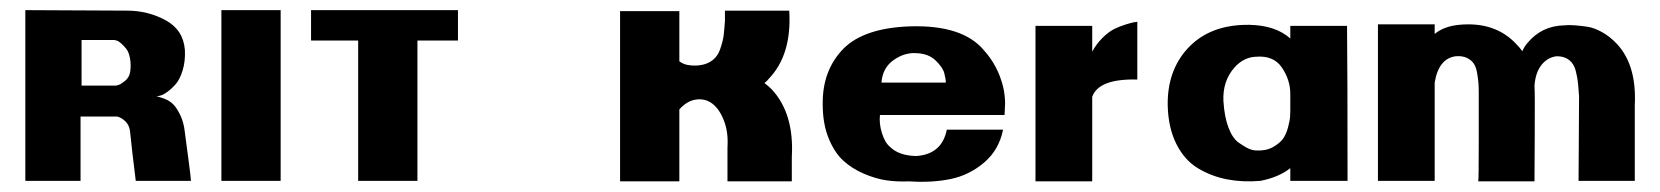

<svg xmlns="http://www.w3.org/2000/svg" viewBox="-20 -357 3277 379"><path d="M237 -215Q239 -230 236.5 -242.5Q234 -255 229 -261Q224 -267 219 -271.5Q214 -276 210 -277L206 -278H141V-188H208Q210 -188 214.5 -189.5Q219 -191 227 -197.5Q235 -204 237 -215ZM345 -95Q345 -95 347.5 -76Q350 -57 353 -34.5Q356 -12 357 0H248Q240 -64 237 -95Q236 -109 228 -117Q220 -125 211 -127H210H139V0H30V-337L231 -336Q272 -336 307 -317Q342 -298 345 -258Q346 -236 340.5 -218Q335 -200 326.5 -190.5Q318 -181 309.5 -175Q301 -169 295 -168L289 -166Q291 -166 294 -165.5Q297 -165 306 -161.5Q315 -158 322 -151Q329 -144 336 -129.5Q343 -115 345 -95Z M417 0V-337H534V0Z M884 -337V-277H804V0H687V-277H594V-337Z M1321 1H1204V-335H1321V-236Q1330 -229 1343 -228Q1365 -226 1380 -234Q1395 -242 1401 -258.5Q1407 -275 1408.5 -287.5Q1410 -300 1411 -316Q1411 -320 1411 -336H1538V-335Q1543 -249 1498 -202Q1494 -197 1489 -193Q1496 -188 1503 -181Q1548 -133 1543 -47Q1543 -46 1543 1H1416Q1416 -12 1416 -29.5Q1416 -47 1416 -56Q1416 -65 1416 -66Q1418 -96 1409 -119Q1400 -142 1386 -152.5Q1372 -163 1354 -160.5Q1336 -158 1321 -141Z M1790 -252Q1766 -254 1744 -238.5Q1722 -223 1720 -194H1847Q1847 -201 1844 -212.5Q1841 -224 1827 -237.5Q1813 -251 1790 -252ZM1849 -101H1960Q1952 -61 1922.5 -36Q1893 -11 1856 -3.5Q1819 4 1775 1Q1751 2 1730 -1Q1709 -4 1685.5 -14Q1662 -24 1644.5 -40Q1627 -56 1615.5 -84.5Q1604 -113 1604 -151Q1603 -218 1645 -261Q1686 -302 1777 -305Q1880 -308 1922 -258Q1950 -227 1960 -186Q1962 -178 1963 -169Q1964 -160 1964 -153.5Q1964 -147 1963.5 -141Q1963 -135 1963 -132V-130H1717Q1715 -113 1721 -94Q1727 -75 1737 -67Q1754 -50 1788 -49Q1839 -52 1849 -101Z M2136 -255Q2144 -270 2156 -282Q2168 -294 2179 -299.5Q2190 -305 2201.5 -308.5Q2213 -312 2218 -313Q2223 -314 2225 -314V-200Q2149 -202 2136 -166Q2136 -93 2136 1H2024Q2024 -193 2024 -306H2136Q2136 -306 2136 -255Z M2460 -60Q2479 -59 2492.5 -66.5Q2506 -74 2512.5 -83Q2519 -92 2522.5 -105.5Q2526 -119 2526.5 -125Q2527 -131 2527 -138Q2527 -152 2527 -172Q2527 -199 2510.5 -223.5Q2494 -248 2459 -245Q2435 -244 2417 -224Q2393 -197 2395 -157Q2397 -126 2405 -105Q2413 -84 2425 -75.5Q2437 -67 2445 -63.5Q2453 -60 2460 -60ZM2527 -306H2639Q2640 -212 2640 0H2527Q2527 -7 2527 -25Q2504 -7 2468 0Q2433 3 2402 -3Q2371 -9 2344.5 -25Q2318 -41 2302 -73Q2286 -105 2285 -149Q2284 -217 2324 -261Q2368 -309 2446 -308Q2498 -307 2527 -281Q2527 -302 2527 -306Z M3172 -270Q3211 -228 3207 -149Q3207 -148 3207 -74.5Q3207 -1 3207 0H3096Q3096 -3 3096.5 -81Q3097 -159 3097 -167Q3096 -181 3095 -192Q3094 -203 3090.5 -217Q3087 -231 3077.5 -238.5Q3068 -246 3053 -246Q3035 -244 3023 -229Q3011 -214 3009 -188Q3010 -176 3009.5 -90Q3009 -4 3009 1H2898Q2899 -2 2899 -80.5Q2899 -159 2899 -166Q2899 -168 2899 -172Q2899 -184 2898.5 -191.5Q2898 -199 2896 -211.5Q2894 -224 2889.5 -231Q2885 -238 2876 -242.5Q2867 -247 2854 -246Q2820 -242 2812 -194Q2812 -41 2812 0H2700Q2700 -121 2700 -309H2812Q2812 -307 2812 -300Q2812 -293 2812 -290Q2830 -305 2860 -308Q2932 -315 2974 -269Q2980 -263 2985 -256Q2989 -265 2995 -272Q3023 -306 3068 -307Q3076 -308 3089 -307Q3102 -306 3114.5 -304Q3127 -302 3142.5 -293.5Q3158 -285 3172 -270Z"/></svg>

Font: RIT Keram
Style: Bold
Weight: 700
Designer: Sanesh MV
Version: Version 1.0